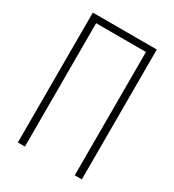

<svg xmlns="http://www.w3.org/2000/svg" viewBox="-178 -838 855 941"><g transform="rotate(30 250.0 -367.5)"><path d="M69 0V-735H431V0H391V-698H109V0Z"/></g></svg>

Font: Iosevka Curly Extralight
Style: Regular
Weight: 200
Monospace: yes
Designer: Belleve Invis
Foundry: Belleve Invis
Version: Version 22.1.2; ttfautohint (v1.8.4)